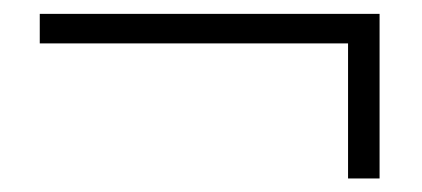

<svg xmlns="http://www.w3.org/2000/svg" viewBox="-20 -443 620 282"><path d="M38.4 -379.3V-422.6H537.5V-180.9H491.2V-393.4L504.5 -379.3Z"/></svg>

Font: Noto Serif SC ExtraLight
Style: Regular
Weight: 200
Designer: Ryoko NISHIZUKA 西塚涼子 (kana & ideographs); Frank Grießhammer (Latin, Greek & Cyrillic); Wenlong ZHANG 张文龙 (bopomofo); San
Foundry: Adobe
Version: Version 2.002-H1;hotconv 1.1.0;makeotfexe 2.6.0